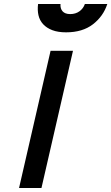

<svg xmlns="http://www.w3.org/2000/svg" viewBox="-20 -948 561 968"><path d="M235 -692H348L189 0H76ZM285 -928Q283 -905 295.5 -891Q308 -877 334 -877Q361 -877 380.5 -891Q400 -905 408 -928H521Q501 -866 448.5 -825.5Q396 -785 313 -785Q272 -785 243.5 -796Q215 -807 197.5 -826Q180 -845 174 -871Q168 -897 172 -928Z"/></svg>

Font: Panefresco 750wt
Style: Italic
Weight: 750
Foundry: Campivisivi & Chank Co
Version: Version 1.000